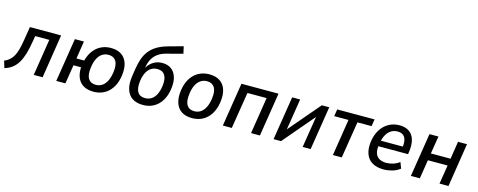

<svg xmlns="http://www.w3.org/2000/svg" viewBox="-37 -1402 5207 2091"><g transform="rotate(15 2566.5 -356.0)"><path d="M19 12 -5 -66Q29 -80 54 -102Q79 -124 96.5 -156.5Q114 -189 126.5 -236.5Q139 -284 149 -349L172 -492H524L447 0H347L412 -412H253L242 -346Q229 -264 210.5 -203.5Q192 -143 166.5 -101Q141 -59 105 -31Q69 -3 19 12Z M1021 9Q955 9 909.5 -17Q864 -43 842 -92.5Q820 -142 823 -213H738L704 0H601L679 -492H781L750 -293H837Q856 -362 891.5 -408Q927 -454 976.5 -477.5Q1026 -501 1085 -501Q1157 -501 1203 -470.5Q1249 -440 1268.5 -383Q1288 -326 1277 -244Q1269 -183 1247 -136Q1225 -89 1191.5 -56.5Q1158 -24 1115 -7.5Q1072 9 1021 9ZM1026 -70Q1067 -70 1098 -91Q1129 -112 1149.5 -153Q1170 -194 1178 -253Q1190 -338 1163 -380Q1136 -422 1079 -422Q1039 -422 1007.5 -401.5Q976 -381 955.5 -340Q935 -299 927 -240Q915 -155 941.5 -112.5Q968 -70 1026 -70Z M1579 9Q1504 9 1456.5 -23.5Q1409 -56 1391 -117.5Q1373 -179 1386 -265L1399 -350Q1409 -414 1427 -465.5Q1445 -517 1477 -558Q1509 -599 1558 -628.5Q1607 -658 1678 -678L1844 -724L1862 -644L1672 -594Q1622 -580 1586 -553Q1550 -526 1528.5 -486Q1507 -446 1499 -393L1495 -366H1487Q1504 -404 1530.5 -431Q1557 -458 1591.5 -473Q1626 -488 1668 -488Q1728 -488 1768.5 -459Q1809 -430 1826.5 -374.5Q1844 -319 1833 -242Q1822 -162 1787.5 -106Q1753 -50 1700 -20.5Q1647 9 1579 9ZM1581 -69Q1623 -69 1654 -89Q1685 -109 1705 -148.5Q1725 -188 1733 -245Q1744 -326 1718 -368Q1692 -410 1633 -410Q1593 -410 1561.5 -390Q1530 -370 1510.5 -331Q1491 -292 1483 -237Q1472 -152 1497.5 -110.5Q1523 -69 1581 -69Z M2131 9Q2060 9 2013.5 -21.5Q1967 -52 1947.5 -110Q1928 -168 1939 -248Q1947 -309 1969 -356Q1991 -403 2024.5 -435.5Q2058 -468 2101.5 -484.5Q2145 -501 2196 -501Q2267 -501 2313.5 -470.5Q2360 -440 2379.5 -382.5Q2399 -325 2388 -244Q2380 -183 2358 -136Q2336 -89 2302.5 -56.5Q2269 -24 2226 -7.5Q2183 9 2131 9ZM2136 -70Q2178 -70 2209 -91Q2240 -112 2260.5 -153Q2281 -194 2289 -253Q2301 -338 2274 -380Q2247 -422 2190 -422Q2150 -422 2118.5 -401.5Q2087 -381 2066 -340Q2045 -299 2038 -240Q2026 -155 2052.5 -112.5Q2079 -70 2136 -70Z M2479 0 2557 -492H2975L2897 0H2797L2862 -412H2646L2580 0Z M3051 0 3129 -492H3219L3157 -104H3132L3463 -492H3547L3469 0H3379L3441 -389H3466L3135 0Z M3720 0 3785 -413H3624L3637 -492H4058L4045 -413H3886L3820 0Z M4293 9Q4215 9 4164 -21Q4113 -51 4092 -108.5Q4071 -166 4081 -247Q4092 -325 4126.5 -381.5Q4161 -438 4215.5 -469.5Q4270 -501 4339 -501Q4407 -501 4449 -471Q4491 -441 4507 -385.5Q4523 -330 4513 -254L4508 -221H4157L4167 -286H4448L4429 -269Q4438 -323 4430 -358.5Q4422 -394 4398.5 -412Q4375 -430 4335 -430Q4294 -430 4262.5 -410Q4231 -390 4210 -353.5Q4189 -317 4180 -266L4176 -240Q4166 -184 4177.5 -145.5Q4189 -107 4221 -87.5Q4253 -68 4302 -68Q4340 -68 4378.5 -80Q4417 -92 4450 -117L4476 -49Q4438 -19 4389 -5Q4340 9 4293 9Z M4599 0 4677 -492H4778L4746 -293H4968L4999 -492H5100L5023 0H4922L4956 -213H4734L4700 0Z"/></g></svg>

Font: Nunito Sans 10pt SemiCondensed SemiBold
Style: Italic
Weight: 600
Width: 4
Italic angle: -9°
Designer: Vernon Adams
Foundry: Vernon Adams
Version: Version 3.101;gftools[0.9.27]